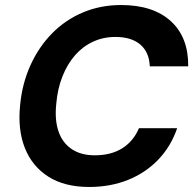

<svg xmlns="http://www.w3.org/2000/svg" viewBox="-20 -732 778 764"><path d="M335 12Q237 12 172.5 -29Q108 -70 79 -143Q50 -216 60 -313Q68 -399 101 -472Q134 -545 187 -599Q240 -653 310 -682.5Q380 -712 462 -712Q589 -712 659.5 -648Q730 -584 729 -468H576Q574 -524 538.5 -554.5Q503 -585 439 -585Q391 -585 350 -566Q309 -547 278.5 -512Q248 -477 228.5 -428Q209 -379 204 -320Q197 -256 212.5 -210Q228 -164 265 -139Q302 -114 357 -114Q422 -114 466.5 -142Q511 -170 533 -222H685Q660 -149 609.5 -96.5Q559 -44 489 -16Q419 12 335 12Z"/></svg>

Font: DM Sans 12pt ExtraBold
Style: Italic
Weight: 800
Italic angle: -10°
Version: Version 4.004;gftools[0.9.30]